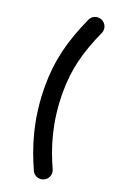

<svg xmlns="http://www.w3.org/2000/svg" viewBox="-168 -748 652 993"><g transform="rotate(20 158.0 -251.5)"><path d="M237.3 123C191.9 22.5 150.4 -101.1 150.4 -269.5C150.4 -393.6 175.8 -495.6 234.9 -626.5C237.8 -632.8 239.3 -639.2 239.3 -646.5C239.3 -673.3 217.3 -695.3 190.4 -695.3C170.4 -695.3 153.8 -683.6 146 -666.5C82 -524.9 52.7 -408.2 52.7 -269.5C52.7 -82.5 100.1 55.7 148.4 163.1C156.2 180.7 172.9 191.9 192.9 191.9C219.7 191.9 241.7 169.9 241.7 143.1C241.7 135.7 240.2 129.4 237.3 123Z"/></g></svg>

Font: Velvelyne Book
Style: Bold
Weight: 700
Designer: Manon Van der Borght et Mariel Nils
Foundry: Velvetyne
Version: Version 1.070;Glyphs 3.3.1 (3343)